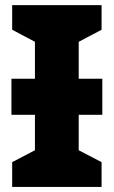

<svg xmlns="http://www.w3.org/2000/svg" viewBox="-20 -734 447 754"><path d="M27.8 -713.9V-617.2L117.2 -569.8V-424.8H24.9V-283.2H117.2V-144L27.8 -97.2V0H378.9V-97.2L289.1 -144V-283.2H381.8V-424.8H289.1V-569.8L378.9 -617.2V-713.9Z"/></svg>

Font: Noto Reveo Sans
Style: Regular
Weight: 800
Designer: Monotype Design Team
Foundry: Monotype Imaging Inc.
Version: Version 2.007